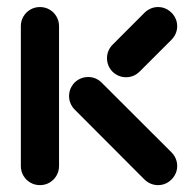

<svg xmlns="http://www.w3.org/2000/svg" viewBox="-20 -539 567 559"><path d="M96.3 0Q81.1 0 68.3 -7.4Q55.6 -14.8 48.1 -27.6Q40.7 -40.4 40.7 -55.6V-463Q40.7 -478.1 48.1 -490.9Q55.6 -503.7 68.3 -511.1Q81.1 -518.5 96.3 -518.5Q111.5 -518.5 124.3 -511.1Q137 -503.7 144.4 -490.9Q151.9 -478.1 151.9 -463V-55.6Q151.9 -40.4 144.4 -27.6Q137 -14.8 124.3 -7.4Q111.5 0 96.3 0ZM495.9 -55.6Q495.9 -40.7 488.3 -28Q480.7 -15.2 468 -7.6Q455.2 0 440.4 0Q417.8 0 400.7 -16.3L197.4 -220Q189.6 -227.8 185.4 -238Q181.1 -248.1 181.1 -259.3Q181.1 -274.4 188.5 -287.2Q195.9 -300 208.7 -307.4Q221.5 -314.8 236.7 -314.8Q247.8 -314.8 258 -310.6Q268.1 -306.3 275.9 -298.5L479.6 -95.2Q495.9 -78.1 495.9 -55.6ZM440.4 -518.5Q455.2 -518.5 468 -510.9Q480.7 -503.3 488.3 -490.6Q495.9 -477.8 495.9 -463Q495.9 -451.5 491.5 -441.3Q487 -431.1 479.3 -423.3L386.3 -330.4Q378.5 -322.6 368.3 -318.3Q358.1 -314.1 347 -314.1Q331.9 -314.1 319.1 -321.5Q306.3 -328.9 298.9 -341.7Q291.5 -354.4 291.5 -369.6Q291.5 -380.7 295.7 -390.9Q300 -401.1 307.8 -408.9L400.7 -501.9Q408.5 -509.6 418.7 -514.1Q428.9 -518.5 440.4 -518.5Z"/></svg>

Font: 26F Galaxy Hebrew Black
Style: Regular
Weight: 900
Designer: C₂₉H₂₅N₃O₅
Version: Version 1.000